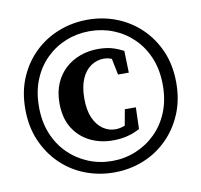

<svg xmlns="http://www.w3.org/2000/svg" viewBox="-78 -758 899 858"><g transform="rotate(-10 372.0 -328.5)"><path d="M373 18Q304 18 242 -6Q180 -30 132.5 -76Q85 -122 57.5 -186Q30 -250 30 -329Q30 -409 57.5 -472.5Q85 -536 132.5 -581.5Q180 -627 242 -651Q304 -675 373 -675Q442 -675 503.5 -651Q565 -627 612.5 -581.5Q660 -536 687.5 -472.5Q715 -409 715 -329Q715 -250 687.5 -186Q660 -122 612.5 -76Q565 -30 503.5 -6Q442 18 373 18ZM373 -34Q430 -34 481 -55Q532 -76 571 -114.5Q610 -153 632 -207Q654 -261 654 -329Q654 -397 632 -451Q610 -505 571 -543.5Q532 -582 481 -602.5Q430 -623 373 -623Q316 -623 265 -602.5Q214 -582 175 -543.5Q136 -505 114 -451Q92 -397 92 -329Q92 -261 114 -207Q136 -153 175 -114.5Q214 -76 265 -55Q316 -34 373 -34ZM392 -124Q335 -124 288 -147.5Q241 -171 213 -216.5Q185 -262 185 -329Q185 -380 202 -419Q219 -458 248.5 -484.5Q278 -511 316 -524.5Q354 -538 396 -538Q432 -538 458.5 -530.5Q485 -523 511 -509L514 -410H465L445 -509L490 -459Q469 -476 451 -483.5Q433 -491 414 -491Q383 -491 356 -473Q329 -455 313.5 -419Q298 -383 298 -330Q298 -277 313.5 -242Q329 -207 355 -189Q381 -171 412 -171Q431 -171 453 -179Q475 -187 494 -201L450 -153L468 -252H518L515 -154Q492 -141 461.5 -132.5Q431 -124 392 -124Z"/></g></svg>

Font: Source Serif 4 18pt
Style: Bold
Weight: 700
Designer: Frank Grießhammer
Foundry: Adobe Systems Incorporated
Version: Version 4.004;hotconv 1.0.116;makeotfexe 2.5.65601